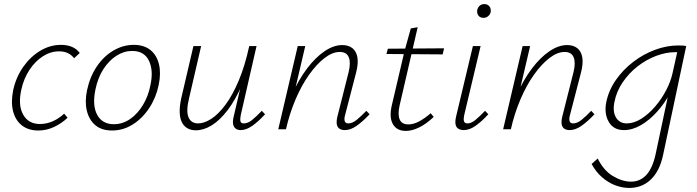

<svg xmlns="http://www.w3.org/2000/svg" viewBox="-20 -637 3436 946"><path d="M169 6Q120 6 88 -19Q56 -44 44.5 -89Q33 -134 45 -193Q59 -257 94.5 -307.5Q130 -358 178.5 -387Q227 -416 281 -416Q310 -416 333.5 -406.5Q357 -397 373 -376L345 -350Q333 -366 315 -375Q297 -384 271 -384Q229 -384 191 -359.5Q153 -335 125 -292.5Q97 -250 85 -195Q68 -119 94 -72.5Q120 -26 177 -26Q210 -26 241 -40Q272 -54 296 -77L313 -57Q284 -29 246.5 -11.5Q209 6 169 6Z M532 6Q481 6 450 -20Q419 -46 408 -91Q397 -136 409 -193Q423 -259 457 -309.5Q491 -360 539 -388Q587 -416 639 -416Q689 -416 720.5 -391Q752 -366 763 -321.5Q774 -277 762 -219Q749 -156 715.5 -105Q682 -54 634.5 -24Q587 6 532 6ZM541 -25Q584 -25 621 -50.5Q658 -76 684.5 -120Q711 -164 721 -217Q737 -289 714 -337.5Q691 -386 631 -386Q591 -386 554 -362.5Q517 -339 489.5 -296.5Q462 -254 450 -195Q434 -117 459 -71Q484 -25 541 -25Z M945 5Q923 5 905.5 -4Q888 -13 877.5 -32Q867 -51 865.5 -81Q864 -111 873 -153L933 -410H971L912 -155Q896 -91 908.5 -60Q921 -29 956 -29Q986 -29 1021 -51.5Q1056 -74 1091 -121Q1126 -168 1156.5 -240.5Q1187 -313 1208 -410H1232Q1208 -302 1174 -223Q1140 -144 1101 -93.5Q1062 -43 1022.5 -19Q983 5 945 5ZM1166 4Q1151 4 1141 -3.5Q1131 -11 1128.5 -25.5Q1126 -40 1131 -61L1212 -410H1244L1166 -69Q1162 -48 1165 -38.5Q1168 -29 1181 -29Q1202 -29 1223 -46.5Q1244 -64 1270 -91L1286 -74Q1253 -38 1223 -17Q1193 4 1166 4Z M1679 4Q1663 4 1652.5 -3Q1642 -10 1639.5 -24.5Q1637 -39 1642 -61L1698 -283Q1709 -328 1698.5 -354.5Q1688 -381 1654 -381Q1618 -381 1579 -351Q1540 -321 1503 -269Q1466 -217 1436.5 -148Q1407 -79 1389 0H1360Q1383 -91 1417 -167.5Q1451 -244 1492.5 -299Q1534 -354 1579 -384.5Q1624 -415 1666 -415Q1697 -415 1716.5 -399.5Q1736 -384 1741 -354Q1746 -324 1735 -281L1680 -69Q1675 -51 1678.5 -40Q1682 -29 1696 -29Q1716 -29 1737.5 -46.5Q1759 -64 1785 -91L1801 -74Q1767 -38 1737 -17Q1707 4 1679 4ZM1351 0 1447 -410H1484L1388 0Z M1980 8Q1935 8 1916 -25Q1897 -58 1910 -116L1973 -385L2004 -497L2038 -503L1949 -118Q1939 -74 1949 -49Q1959 -24 1992 -24Q2017 -24 2044.5 -38.5Q2072 -53 2102 -79L2117 -61Q2080 -26 2045 -9Q2010 8 1980 8ZM1884 -371 1891 -397 2168 -399 2161 -369Z M2265 4Q2249 4 2238 -3Q2227 -10 2224.5 -25Q2222 -40 2227 -62L2310 -410H2348L2267 -69Q2263 -51 2266 -40Q2269 -29 2284 -29Q2302 -29 2323 -46.5Q2344 -64 2370 -91L2386 -74Q2353 -38 2323 -17Q2293 4 2265 4ZM2362 -549Q2352 -549 2344.5 -553.5Q2337 -558 2333.5 -566.5Q2330 -575 2331 -585Q2333 -599 2342.5 -608Q2352 -617 2367 -617Q2377 -617 2384.5 -612Q2392 -607 2395.5 -599Q2399 -591 2398 -580Q2396 -567 2386 -558Q2376 -549 2362 -549Z M2787 4Q2771 4 2760.5 -3Q2750 -10 2747.5 -24.5Q2745 -39 2750 -61L2806 -283Q2817 -328 2806.5 -354.5Q2796 -381 2762 -381Q2726 -381 2687 -351Q2648 -321 2611 -269Q2574 -217 2544.5 -148Q2515 -79 2497 0H2468Q2491 -91 2525 -167.5Q2559 -244 2600.5 -299Q2642 -354 2687 -384.5Q2732 -415 2774 -415Q2805 -415 2824.5 -399.5Q2844 -384 2849 -354Q2854 -324 2843 -281L2788 -69Q2783 -51 2786.5 -40Q2790 -29 2804 -29Q2824 -29 2845.5 -46.5Q2867 -64 2893 -91L2909 -74Q2875 -38 2845 -17Q2815 4 2787 4ZM2459 0 2555 -410H2592L2496 0Z M3081 289Q3046 289 3011.5 276Q2977 263 2946.5 236.5Q2916 210 2895 171L2925 144Q2954 203 3000 230.5Q3046 258 3089 258Q3134 258 3164.5 225Q3195 192 3210 124L3283 -220L3319 -277Q3307 -226 3280.5 -176.5Q3254 -127 3217 -86Q3180 -45 3138 -20.5Q3096 4 3054 4Q3003 4 2979.5 -36.5Q2956 -77 2967 -133Q2979 -192 3014.5 -243Q3050 -294 3100.5 -332.5Q3151 -371 3208.5 -392Q3266 -413 3321 -413Q3334 -413 3343.5 -412.5Q3353 -412 3361 -410L3247 127Q3238 169 3222 199.5Q3206 230 3184 250Q3162 270 3136 279.5Q3110 289 3081 289ZM3068 -29Q3103 -29 3139 -51.5Q3175 -74 3207 -111Q3239 -148 3262 -192Q3285 -236 3294 -278L3320 -395L3337 -378Q3330 -379 3324 -379.5Q3318 -380 3308 -380Q3261 -380 3212.5 -361.5Q3164 -343 3121.5 -310Q3079 -277 3048 -231.5Q3017 -186 3007 -133Q2998 -86 3015.5 -57.5Q3033 -29 3068 -29Z"/></svg>

Font: Ysabeau Infant ExtraLight
Style: Italic
Weight: 250
Italic angle: -12°
Designer: Christian Thalmann (Catharsis Fonts)
Version: Version 2.001;gftools[0.9.30]; featfreeze: ss01,ss02,lnum